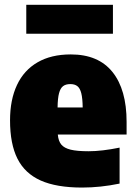

<svg xmlns="http://www.w3.org/2000/svg" viewBox="-20 -792 580 822"><path d="M522 -216H227.5Q230 -188 242.5 -173Q255 -158 282.5 -151.2Q310 -144.5 359.5 -144.5Q416 -144.5 492 -160V-6Q410 11 331.5 11Q222 11 154.2 -19.2Q86.5 -49.5 54.8 -112.5Q23 -175.5 23 -277Q23 -365 52.8 -428.2Q82.5 -491.5 140.8 -525.2Q199 -559 283 -559Q401 -559 461.5 -483.8Q522 -408.5 522 -270ZM226.5 -332H334Q333.5 -371 328 -392.8Q322.5 -414.5 311.2 -423.2Q300 -432 281 -432Q261.5 -432 250 -423.2Q238.5 -414.5 232.8 -393Q227 -371.5 226.5 -332ZM92.5 -647.5V-771.5H463.5V-647.5Z"/></svg>

Font: Encode Sans Semi Condensed Black
Style: Regular
Weight: 900
Width: 4
Designer: Multiple Designers
Foundry: Impallari Type
Version: Version 2.000